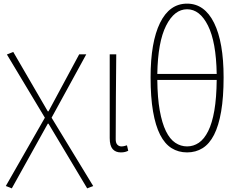

<svg xmlns="http://www.w3.org/2000/svg" viewBox="-20 -826 1325 1057"><path d="M12 198 227 -178 18 -526 53 -540 243 -213H247L416 -527H455L264 -178L493 198L460 211L247 -145H243L45 211Z M645 13Q616 13 600 -5.5Q584 -24 584 -66V-527H620Q619 -407 618 -292.5Q617 -178 617 -59Q617 -39 626 -29.5Q635 -20 648 -20Q656 -20 662.5 -21.5Q669 -23 679 -26L686 4Q678 8 668.5 10.5Q659 13 645 13Z M846 -386Q847 -287 859.5 -217.5Q872 -148 893.5 -104Q915 -60 945 -40Q975 -20 1010 -20Q1045 -20 1074.5 -40Q1104 -60 1126 -104Q1148 -148 1160 -217.5Q1172 -287 1173 -386ZM1173 -419Q1170 -595 1125 -685Q1080 -775 1010 -775Q940 -775 894.5 -685Q849 -595 846 -419ZM1010 -806Q1106 -806 1158.5 -700Q1211 -594 1211 -400Q1211 -291 1197.5 -212.5Q1184 -134 1158.5 -84Q1133 -34 1095.5 -10.5Q1058 13 1010 13Q962 13 924.5 -10.5Q887 -34 861.5 -84Q836 -134 822.5 -212.5Q809 -291 809 -400Q809 -594 861 -700Q913 -806 1010 -806Z"/></svg>

Font: Kinto Sans Thin
Style: Regular
Weight: 100
Designer: Authors: Ryoko NISHIZUKA  (kana & ideographs); Paul D. Hunt (Latin, Greek & Cyrillic); Wenlong ZHANG  (bopomofo); Sandol
Foundry: Adobe Systems Incorporated, ookami Inc.
Version: Version 0.001